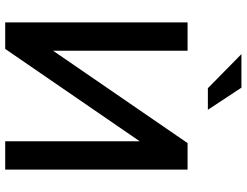

<svg xmlns="http://www.w3.org/2000/svg" viewBox="-125 -823 948 738"><g transform="rotate(90 349.0 -454.0)"><path d="M632 -701V0H523V-517L168 0H66V-701H175V-184L530 -701ZM188 -908H317L402 -779H319Z"/></g></svg>

Font: LT Superior Semi-bold
Style: Regular
Weight: 600
Designer: Daniel Lyons
Foundry: LyonsType
Version: Version 1.0